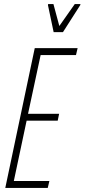

<svg xmlns="http://www.w3.org/2000/svg" viewBox="-20 -925 416 945"><path d="M6 0 151 -688H362L354 -654H180L118 -365H271L264 -331H111L48 -34H223L215 0ZM244 -767 216 -900 217 -905H243L272 -797L348 -905H376L375 -900L290 -767Z"/></svg>

Font: Saira UltraCondensed Thin
Style: Italic
Weight: 250
Width: 1
Italic angle: -12°
Designer: Hector Gatti with collaboration of the Omnibus-Type team
Foundry: Omnibus-Type
Version: Version 1.101